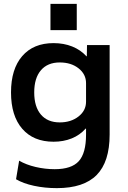

<svg xmlns="http://www.w3.org/2000/svg" viewBox="-20 -753 660 993"><path d="M63 174 79 78Q115 99 164 110.5Q213 122 263 122Q350 122 387.5 80.5Q425 39 425 -57V-88H423Q393 -54 350.5 -37Q308 -20 257 -20Q153 -20 95 -87Q37 -154 37 -275Q37 -396 95 -463Q153 -530 257 -530Q310 -530 353.5 -512.5Q397 -495 427 -462H429L430 -520H547V-57Q547 84 480 152Q413 220 274 220Q212 220 156 208Q100 196 63 174ZM289 -120Q347 -120 386 -150.5Q425 -181 425 -227V-323Q425 -369 386.5 -399.5Q348 -430 289 -430Q226 -430 191.5 -389.5Q157 -349 157 -275Q157 -201 191.5 -160.5Q226 -120 289 -120ZM241 -733H377V-597H241Z"/></svg>

Font: Enso SemiBold
Style: Regular
Weight: 600
Designer: Coji Morishita
Foundry: UNDERFOREST DESIGN
Version: Version 1.000